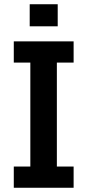

<svg xmlns="http://www.w3.org/2000/svg" viewBox="-20 -885 412 905"><path d="M45 -100H123V-590H45V-690H327V-590H248V-100H327V0H45ZM120 -865H252V-761H120Z"/></svg>

Font: Mozilla Text BETA SemiBold
Style: Regular
Weight: 600
Designer: Studio DRAMA
Foundry: Studio DRAMA
Version: Version 0.100